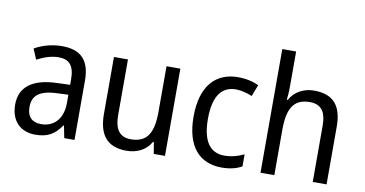

<svg xmlns="http://www.w3.org/2000/svg" viewBox="-74 -956 2206 1162"><g transform="rotate(10 1028.5 -375.0)"><path d="M261 -546C197 -546 138 -528 93 -502L120 -438C162 -460 206 -476 253 -476C316 -476 349 -443 349 -357V-324L269 -321C117 -316 42 -256 42 -149C42 -49 101 10 193 10C270 10 312 -17 352 -75H355L370 0H433V-364C433 -486 380 -546 261 -546ZM281 -260 349 -263V-213C349 -111 293 -59 216 -59C164 -59 130 -87 130 -149C130 -218 170 -256 281 -260Z M989 -536H904V-255C904 -129 869 -63 767 -63C699 -63 667 -106 667 -195V-536H581V-186C581 -56 636 10 753 10C815 10 873 -16 903 -71H908L920 0H989Z M1338 10C1388 10 1429 0 1462 -19V-93C1427 -76 1388 -64 1341 -64C1251 -64 1206 -134 1206 -266C1206 -401 1251 -471 1344 -471C1375 -471 1414 -460 1443 -448L1470 -519C1439 -535 1392 -546 1343 -546C1207 -546 1118 -455 1118 -265C1118 -78 1204 10 1338 10Z M1661 -540V-760H1576V0H1661V-278C1661 -406 1695 -473 1796 -473C1866 -473 1897 -432 1897 -345V0H1982V-355C1982 -485 1926 -546 1810 -546C1748 -546 1691 -517 1662 -463H1656C1659 -485 1661 -513 1661 -540Z"/></g></svg>

Font: Noto Sans Lao SemiCondensed
Style: Regular
Weight: 400
Width: 4
Designer: Monotype Design Team
Foundry: Monotype Imaging Inc.
Version: Version 2.003